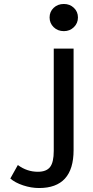

<svg xmlns="http://www.w3.org/2000/svg" viewBox="-20 -730 470 968"><path d="M230 -642Q230 -671 250.5 -690.5Q271 -710 302 -710Q332 -710 352.5 -690.5Q373 -671 373 -642Q373 -613 352.5 -593Q332 -573 302 -573Q271 -573 250.5 -593Q230 -613 230 -642ZM32 170 70 102Q116 136 171 136Q214 136 232.5 112Q251 88 251 31V-485H351V27Q351 218 177 218Q137 218 96.5 204.5Q56 191 32 170Z"/></svg>

Font: Niramit Medium
Style: Regular
Weight: 500
Designer: Katatrad Aksorn Co.,Ltd.
Foundry: Cadson Demak Co.,Ltd.
Version: Version 1.000; ttfautohint (v1.6)